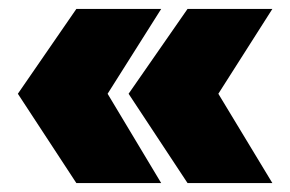

<svg xmlns="http://www.w3.org/2000/svg" viewBox="-20 -470 650 430"><path d="M151 -450H341L221 -260L341 -60H151L20 -260ZM400 -450H590L469 -260L590 -60H400L268 -260Z"/></svg>

Font: Fivo Sans Black
Style: Regular
Weight: 900
Designer: Alexander Slobzheninov
Foundry: Alexander Slobzheninov
Version: 1.0